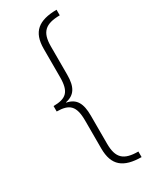

<svg xmlns="http://www.w3.org/2000/svg" viewBox="-222 -770 792 984"><g transform="rotate(-30 174.0 -278.0)"><path d="M303 158V125C217 125 184 95 184 10V-156C184 -229 163 -266 108 -277V-279C162 -290 184 -326 184 -398V-566C184 -651 218 -680 303 -681V-714C197 -713 146 -674 146 -573V-406C146 -317 116 -295 43 -294V-262C117 -261 146 -237 146 -148V16C146 118 197 157 303 158Z"/></g></svg>

Font: Noto Sans Thai Looped Condensed ExtraLight
Style: Regular
Weight: 200
Width: 3
Designer: Sasikarn Vongin, Ben Mitchell
Foundry: The Fontpad Ltd
Version: Version 1.001